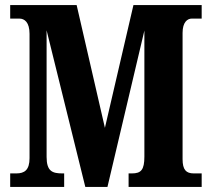

<svg xmlns="http://www.w3.org/2000/svg" viewBox="-20 -734 831 754"><path d="M20 0H232V-53H225C186 -53 163 -61 163 -118V-615L315 0H402L547 -614V-119C547 -67 534 -53 498 -53H485V0H772V-53H741C711 -53 697 -67 697 -109V-605C697 -647 716 -661 733 -661H772V-714H504L392 -232L281 -714H20V-661H56C76 -661 96 -647 96 -601V-113C96 -66 76 -53 44 -53H20Z"/></svg>

Font: Noto Serif Georgian ExtraCondensed ExtraBold
Style: Regular
Weight: 800
Width: 2
Designer: Monotype Design Team, Akaki Razmadze
Foundry: Google LLC
Version: Version 2.003